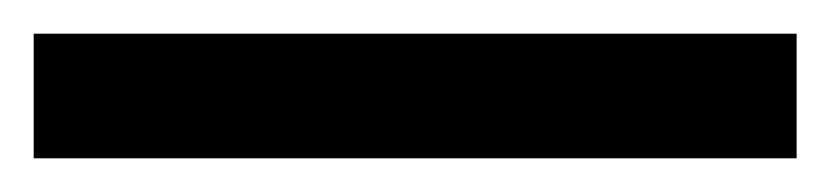

<svg xmlns="http://www.w3.org/2000/svg" viewBox="-24 -854 493 114"><path d="M449 -760H-4V-834H449Z"/></svg>

Font: Noto Sans Lao UI ExtCond Med
Style: Regular
Weight: 500
Width: 2
Designer: Monotype Design Team
Foundry: Monotype Imaging Inc.
Version: Version 2.000; ttfautohint (v1.8.4.7-5d5b)